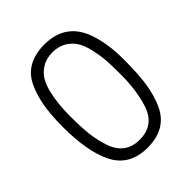

<svg xmlns="http://www.w3.org/2000/svg" viewBox="-194 -771 887 887"><g transform="rotate(-45 250.0 -327.5)"><path d="M40 -334Q40 -412 50 -469Q60 -526 82 -572Q127 -665 250 -665Q390 -664 434 -534Q460 -459 460 -357.5Q460 -256 450 -196Q440 -136 418 -88Q372 10 250 10Q130 10 83 -88Q40 -177 40 -334ZM401 -326Q401 -380 398.5 -413Q396 -446 387 -486Q378 -526 362.5 -552Q347 -578 318.5 -595.5Q290 -613 250 -613Q210 -613 181.5 -595.5Q153 -578 137.5 -552Q122 -526 113 -486Q99 -424 99 -348.5Q99 -273 104.5 -226.5Q110 -180 125 -135Q156 -42 250 -42Q346 -42 376 -136Q402 -216 401 -326Z"/></g></svg>

Font: Lekton
Style: Regular
Weight: 400
Designer: Paolo Mazzetti, Luciano Perondi, Raffaele Flato, Elena Papassissa, Emilio Macchia, Michela Povoleri, Tobias Seemiller, R
Version: Version 34.000